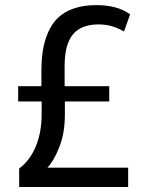

<svg xmlns="http://www.w3.org/2000/svg" viewBox="-20 -743 627 763"><path d="M372.1 -646C407.7 -646 440.9 -636.7 472.7 -617.7L497.1 -686C463.9 -710.4 418.9 -722.7 362.3 -722.7C294.4 -722.7 243.2 -703.6 210.4 -672.4C194.3 -657.2 181.6 -637.7 171.4 -614.7C151.4 -569.3 144.5 -521 144.5 -458.5V-400.4H52.2V-339.8H145.5V-288.6C145.5 -189 110.8 -113.8 56.2 -73.2V0H489.3V-76.7H168.5C185.5 -94.7 201.7 -122.1 215.8 -158.7C230.5 -195.3 237.8 -238.3 237.8 -287.6V-339.8H414.1V-400.4H236.8V-479.5C236.8 -591.3 276.4 -646 372.1 -646Z"/></svg>

Font: Ride
Style: Regular
Weight: 400
Version: Version 3.000